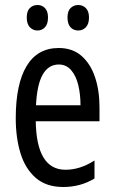

<svg xmlns="http://www.w3.org/2000/svg" viewBox="-20 -738 458 768"><path d="M215 -546Q270 -546 306 -514.5Q342 -483 360 -429.5Q378 -376 378 -309V-253H123Q126 -59 242 -59Q271 -59 299.5 -68Q328 -77 358 -96V-24Q302 10 233 10Q165 10 123 -26.5Q81 -63 62 -125Q43 -187 43 -265Q43 -402 86.5 -474Q130 -546 215 -546ZM215 -480Q174 -480 151 -440Q128 -400 124 -317H302Q302 -361 293 -398Q284 -435 264.5 -457.5Q245 -480 215 -480ZM87 -668Q87 -694 99.5 -706Q112 -718 130 -718Q148 -718 160 -705.5Q172 -693 172 -668Q172 -642 160 -629Q148 -616 130 -616Q112 -616 99.5 -629Q87 -642 87 -668ZM250 -668Q250 -694 262.5 -706Q275 -718 293 -718Q311 -718 323.5 -705.5Q336 -693 336 -668Q336 -642 323.5 -629Q311 -616 293 -616Q274 -616 262 -629Q250 -642 250 -668Z"/></svg>

Font: Noto Sans Malayalam ExtraCondensed
Style: Regular
Weight: 400
Width: 2
Designer: Jelle Bosma - Monotype Design Team
Foundry: Monotype Imaging Inc.
Version: Version 2.104; ttfautohint (v1.8.4.7-5d5b)